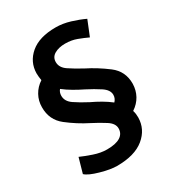

<svg xmlns="http://www.w3.org/2000/svg" viewBox="-210 -903 1045 1145"><g transform="rotate(-30 312.0 -330.5)"><path d="M449 -260Q449 -294 408.5 -320.5Q368 -347 319 -372Q286 -388 252.5 -407.5Q219 -427 191 -449Q184 -441 180.5 -431Q177 -421 177 -409Q177 -371 215 -345Q253 -319 305 -292Q339 -276 371 -257.5Q403 -239 431 -217Q439 -225 444 -236Q449 -247 449 -260ZM84 -43Q115 -29 163 -12.5Q211 4 254 4Q315 4 345.5 -15.5Q376 -35 376 -71Q376 -105 335.5 -131Q295 -157 246 -182Q174 -218 108 -269.5Q42 -321 43 -408Q43 -452 63.5 -489Q84 -526 121 -550Q119 -562 117.5 -574Q116 -586 116 -599Q117 -677 177.5 -728.5Q238 -780 351 -780Q400 -780 450.5 -764.5Q501 -749 541 -730L499 -626Q467 -641 431 -654.5Q395 -668 352 -668Q308 -668 278.5 -651Q249 -634 249 -600Q249 -562 287.5 -536Q326 -510 378 -482Q450 -446 516.5 -395.5Q583 -345 582 -259Q581 -215 561 -178.5Q541 -142 503 -117Q507 -105 508.5 -93.5Q510 -82 510 -69Q509 12 444 65.5Q379 119 256 119Q213 119 145.5 100Q78 81 55 59Z"/></g></svg>

Font: Palanquin
Style: Bold
Weight: 700
Designer: Pria Ravichandran
Version: Version 1.0.4